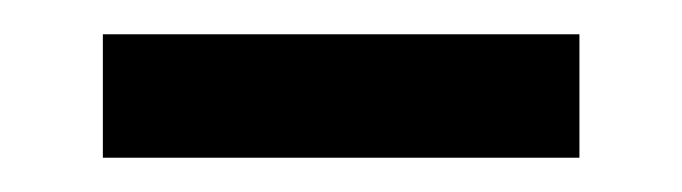

<svg xmlns="http://www.w3.org/2000/svg" viewBox="-20 -342 398 112"><path d="M318 -250V-322H40V-250Z"/></svg>

Font: Gamestation Text
Style: Bold
Weight: 400
Designer: Jonas Hecksher
Foundry: Jonas Hecksher, Playtypeª, e-types AS
Version: Version 1.003